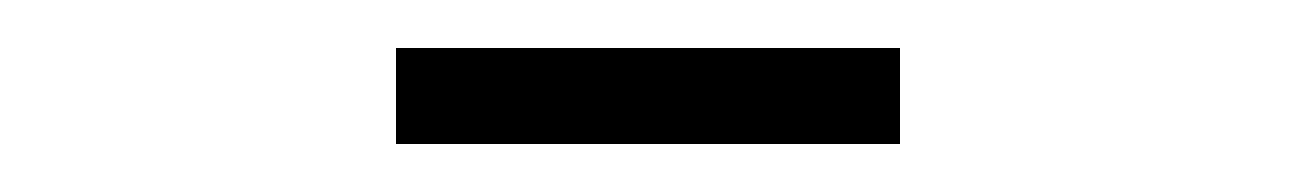

<svg xmlns="http://www.w3.org/2000/svg" viewBox="-20 -740 540 80"><path d="M145 -680V-720H355V-680Z"/></svg>

Font: Cooper Hewitt
Style: Light
Weight: 703
Designer: Village Type and Design LLC
Foundry: Cooper Hewitt Smithsonian Design Museum
Version: 1.000